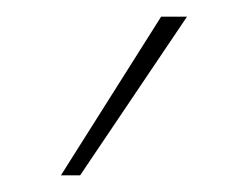

<svg xmlns="http://www.w3.org/2000/svg" viewBox="-20 -723 290 230"><path d="M53 -513 173 -703H204L76 -513Z"/></svg>

Font: Ysabeau Office Thin
Style: Regular
Weight: 250
Designer: Christian Thalmann (Catharsis Fonts)
Version: Version 2.001;gftools[0.9.30]; featfreeze: tnum,lnum,ss02